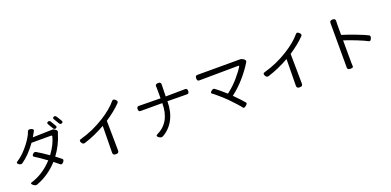

<svg xmlns="http://www.w3.org/2000/svg" viewBox="2 -1863 5996 2945"><g transform="rotate(-20 3000.0 -390.0)"><path d="M738 -794Q765 -806 782 -778L830 -697Q847 -669 820 -657Q794 -645 777 -673L728 -755Q712 -783 738 -794ZM848 -835Q875 -846 892 -818L942 -738Q959 -710 932 -698Q905 -686 888 -714L839 -796Q822 -824 848 -835ZM775 -657 807 -637Q841 -617 825 -580L818 -564Q770 -400 661 -252Q722 -208 750 -184Q775 -165 745 -130Q716 -96 692 -117Q666 -141 607 -186Q457 -20 258 54Q226 68 190 36Q154 5 187 -5Q385 -65 541 -235Q434 -313 356 -361Q329 -379 356 -407Q383 -435 408 -420Q477 -381 594 -299Q696 -437 725 -558Q730 -576 711 -576H392Q276 -414 153 -330Q127 -312 93 -337Q60 -363 89 -381Q176 -435 256 -530Q337 -625 381 -712L401 -761Q413 -791 458 -776Q504 -762 488 -734L439 -648Z M1120 -370Q1333 -428 1523 -548Q1685 -649 1775 -758Q1796 -783 1829 -752Q1863 -721 1840 -698Q1748 -601 1593 -498L1599 -11Q1599 31 1557 31H1543Q1501 31 1501 -11L1507 -446Q1335 -348 1159 -293Q1126 -283 1106 -322Q1086 -361 1120 -370Z M2485 -675Q2485 -738 2483 -725Q2476 -774 2533 -774Q2575 -774 2574 -732L2569 -540L2889 -544Q2922 -544 2922 -501Q2922 -459 2889 -459L2569 -462Q2568 -291 2503 -169Q2439 -48 2323 18Q2292 38 2253 9Q2214 -20 2247 -37Q2485 -148 2485 -462H2130Q2097 -462 2097 -503Q2097 -545 2130 -545L2485 -540Z M3897 -659Q3929 -634 3904 -603Q3842 -501 3748 -392Q3654 -284 3540 -197Q3653 -84 3694 -32Q3711 -13 3674 16Q3638 45 3624 26Q3585 -28 3458 -159Q3413 -204 3341 -266Q3269 -328 3249 -341Q3229 -356 3261 -382Q3294 -409 3315 -392Q3370 -353 3481 -254Q3583 -330 3666 -427Q3750 -524 3785 -587Q3793 -601 3774 -601L3136 -595Q3103 -595 3103 -640Q3103 -685 3136 -685H3833Q3866 -685 3897 -659Z M4120 -370Q4333 -428 4523 -548Q4685 -649 4775 -758Q4796 -783 4829 -752Q4863 -721 4840 -698Q4748 -601 4593 -498L4599 -11Q4599 31 4557 31H4543Q4501 31 4501 -11L4507 -446Q4335 -348 4159 -293Q4126 -283 4106 -322Q4086 -361 4120 -370Z M5378 30Q5330 30 5330 -3L5329 -732Q5329 -774 5371 -774H5384Q5427 -774 5422 -721L5420 -692Q5420 -670 5420 -667Q5420 -667 5420 -507Q5522 -476 5646 -428Q5770 -381 5822 -353Q5847 -342 5830 -299Q5813 -257 5787 -270Q5736 -299 5623 -344Q5511 -389 5420 -418Q5421 -268 5421 -143Q5421 -19 5424 8Q5427 30 5378 30Z"/></g></svg>

Font: Swei Gothic CJK TC Regular
Style: Regular
Weight: 400
Version: Version 2.129